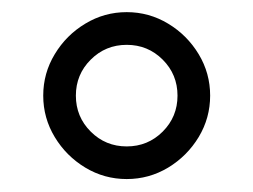

<svg xmlns="http://www.w3.org/2000/svg" viewBox="-20 -712 409 310"><path d="M49.8 -557.6Q49.8 -593.8 68.4 -624.5Q86.9 -655.3 117.7 -673.8Q148.4 -692.4 184.6 -692.4Q220.7 -692.4 251.5 -673.8Q282.2 -655.3 300.8 -624.5Q319.3 -593.8 319.3 -557.6Q319.3 -521.5 300.8 -490.7Q282.2 -460 251.5 -441.4Q220.7 -422.9 184.6 -422.9Q148.4 -422.9 117.7 -441.4Q86.9 -460 68.4 -490.7Q49.8 -521.5 49.8 -557.6ZM266.6 -557.6Q266.6 -591.8 242.7 -615.7Q218.8 -639.6 184.6 -639.6Q150.4 -639.6 126.5 -615.7Q102.5 -591.8 102.5 -557.6Q102.5 -523.4 126.5 -499.5Q150.4 -475.6 184.6 -475.6Q218.8 -475.6 242.7 -499.5Q266.6 -523.4 266.6 -557.6Z"/></svg>

Font: jf-openhuninn-2.1
Style: Regular
Weight: 400
Designer: [Kosugi Maru]
Designed by MOTOYA      

[Varela Round]
Joe Prince (Latin component); Avraham Cornfeld (Hebrew component)
Foundry: justfont Co., Ltd.
Version: 2.1